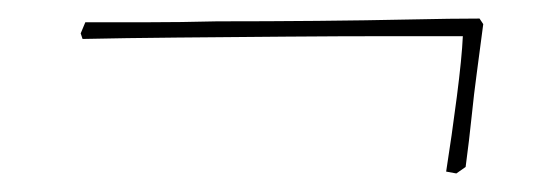

<svg xmlns="http://www.w3.org/2000/svg" viewBox="-20 -314 588 207"><path d="M472 -127 461 -129Q467 -167 472.5 -209.5Q478 -252 479 -275H403Q348 -275 287.5 -274.5Q227 -274 170.5 -273.5Q114 -273 69 -272L67 -278L72 -290Q101 -290 138 -290Q175 -290 214 -291Q268 -291 322 -291.5Q376 -292 422 -293Q468 -294 497 -294L501 -288L494 -235Q491 -213 488.5 -188.5Q486 -164 482 -134Z"/></svg>

Font: Labrada Thin
Style: Italic
Weight: 100
Italic angle: -7°
Designer: Mercedes Jáuregui
Foundry: Omnibus-Type Team
Version: Version 1.000; ttfautohint (v1.8.4.7-5d5b)